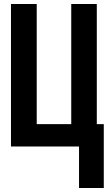

<svg xmlns="http://www.w3.org/2000/svg" viewBox="-20 -734 540 962"><path d="M500 208V-112H465V-714H337V-112H164V-714H35V0H376V208Z"/></svg>

Font: Noto Sans Mono UI Condensed
Style: Bold
Weight: 700
Width: 3
Designer: Monotype Design team
Foundry: Monotype Imaging Inc.
Version: 1.000